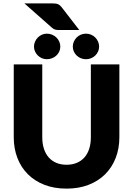

<svg xmlns="http://www.w3.org/2000/svg" viewBox="-20 -1110 789 1138"><path d="M374.5 -133.5Q408.5 -133.5 435.2 -144.8Q462 -156 480.5 -177Q499 -198 508.8 -228.2Q518.5 -258.5 518.5 -297V-728.5H687.5V-297Q687.5 -230 665.8 -174Q644 -118 603.5 -77.5Q563 -37 505 -14.5Q447 8 374.5 8Q301.5 8 243.5 -14.5Q185.5 -37 145 -77.5Q104.5 -118 83 -174Q61.5 -230 61.5 -297V-728.5H230.5V-297.5Q230.5 -259 240.2 -228.8Q250 -198.5 268.5 -177.2Q287 -156 313.8 -144.8Q340.5 -133.5 374.5 -133.5ZM285.5 -1090Q297 -1090 305.5 -1089.2Q314 -1088.5 320.8 -1086.2Q327.5 -1084 333.2 -1079.5Q339 -1075 345.5 -1067L450 -932H337Q328 -932 321.5 -932.2Q315 -932.5 309.2 -934Q303.5 -935.5 298.2 -938.2Q293 -941 287 -946.5L124.5 -1090ZM337.5 -834Q337.5 -818 331.2 -804.5Q325 -791 314 -780.8Q303 -770.5 288.5 -764.8Q274 -759 257.5 -759Q242.5 -759 228.8 -764.8Q215 -770.5 204.5 -780.8Q194 -791 187.8 -804.5Q181.5 -818 181.5 -834Q181.5 -849.5 187.8 -863.5Q194 -877.5 204.5 -888Q215 -898.5 228.8 -904.5Q242.5 -910.5 257.5 -910.5Q274 -910.5 288.5 -904.5Q303 -898.5 314 -888Q325 -877.5 331.2 -863.5Q337.5 -849.5 337.5 -834ZM567.5 -834Q567.5 -818 561.2 -804.5Q555 -791 544.5 -780.8Q534 -770.5 519.8 -764.8Q505.5 -759 489.5 -759Q473.5 -759 459.2 -764.8Q445 -770.5 434.5 -780.8Q424 -791 417.8 -804.5Q411.5 -818 411.5 -834Q411.5 -849.5 417.8 -863.5Q424 -877.5 434.5 -888Q445 -898.5 459.2 -904.5Q473.5 -910.5 489.5 -910.5Q505.5 -910.5 519.8 -904.5Q534 -898.5 544.5 -888Q555 -877.5 561.2 -863.5Q567.5 -849.5 567.5 -834Z"/></svg>

Font: Lato ExtraBold
Style: Regular
Weight: 800
Designer: Lukasz Dziedzic with Adam Twardoch and Botio Nikoltchev
Foundry: tyPoland Lukasz Dziedzic
Version: Version 2.015; 2015-08-06; http://www.latofonts.com/